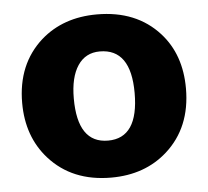

<svg xmlns="http://www.w3.org/2000/svg" viewBox="-44 -580 696 641"><g transform="rotate(-5 303.5 -259.5)"><path d="M304 14Q173 14 96 -72Q29 -147 29 -260Q29 -390 115 -467Q190 -533 303 -533Q435 -533 512 -448Q578 -375 578 -261Q578 -130 492 -53Q417 14 304 14ZM302 -409Q254 -409 228 -370Q202 -331 202 -260Q202 -110 304 -110Q406 -110 406 -261Q406 -409 302 -409Z"/></g></svg>

Font: Almarai ExtraBold
Style: Regular
Weight: 800
Designer: Boutros International 2019
Foundry: Created by Boutros International 2019
Version: Version 1.10